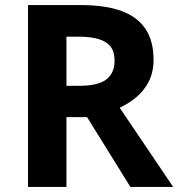

<svg xmlns="http://www.w3.org/2000/svg" viewBox="-20 -785 700 754"><path d="M298 -765Q395 -765 458 -741.5Q521 -718 552 -670.5Q583 -623 583 -551Q583 -502 564.5 -465.5Q546 -429 515.5 -403.5Q485 -378 450 -362L660 -51H492L322 -325H241V-51H90V-765ZM287 -641H241V-448H290Q365 -448 397.5 -473Q430 -498 430 -547Q430 -581 414.5 -601.5Q399 -622 367.5 -631.5Q336 -641 287 -641Z"/></svg>

Font: Noto Sans Tamil UI
Style: Regular
Weight: 400
Designer: Jelle Bosma - Monotype Design Team
Foundry: Monotype Imaging Inc.
Version: Version 2.004